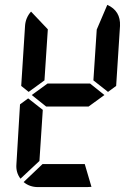

<svg xmlns="http://www.w3.org/2000/svg" viewBox="-20 -762 509 782"><path d="M374 -641.6 417 -742.2Q471.7 -717.8 468.8 -656.2L453.1 -412.1L419.9 -387.7L360.4 -434.6ZM153.3 -93.8H325.2L352.5 -1L334 0H134.8Q100.6 0 76.2 -20.5ZM140.6 -106.4 63.5 -34.2Q43.9 -59.6 46.9 -93.8L61.5 -336.9L94.7 -361.3L154.3 -314.5ZM161.1 -434.6 96.7 -387.7 66.4 -412.1 82 -656.2Q84 -689.5 106.4 -714.8L174.8 -642.6ZM109.4 -375 173.8 -421.9H346.7L405.3 -375L340.8 -328.1H168Z"/></svg>

Font: 7-Segment
Style: Regular
Weight: 400
Designer: Jan Bobrowski
Version: Version 3.0